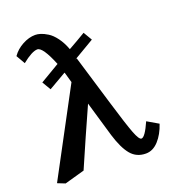

<svg xmlns="http://www.w3.org/2000/svg" viewBox="-131 -798 823 913"><g transform="rotate(-20 281.0 -341.5)"><path d="M370.1 -628.9 396 -585 289.1 -522 297.9 -525.9 375 -270Q410.2 -152.8 427.5 -107.4Q444.8 -62 457 -62Q475.1 -62 505.9 -131.8L562 -99.1Q545.9 -50.3 517.3 -19Q488.8 12.2 453.1 12.2Q406.2 12.2 377.7 -21.5Q349.1 -55.2 327.1 -127L274.9 -305.2Q252.9 -257.3 210 -159.7Q167 -62 146 -13.2L44.9 15.1L6.8 0L235.8 -428.2Q230 -450.2 222.2 -476.1L221.2 -479Q221.2 -480 220.2 -481.9Q191.4 -464.8 130.9 -430.2L105 -474.1L203.1 -532.2Q163.1 -630.4 136 -630.1Q108.9 -629.9 58.1 -588.9L32.2 -633.8Q52.2 -662.6 85.2 -680.4Q118.2 -698.2 149.9 -698.2Q162.1 -698.2 177 -693.6Q191.9 -689 211.4 -677Q231 -665 250 -639.4Q269 -613.8 282.2 -578.1Q327.1 -603 370.1 -628.9Z"/></g></svg>

Font: Linux Libertine
Style: Semibold
Weight: 600
Designer: Philipp H. Poll
Foundry: Philipp H. Poll
Version: Version 5.1.2 ; ttfautohint (v0.9)